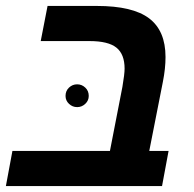

<svg xmlns="http://www.w3.org/2000/svg" viewBox="-33 -626 653 646"><path d="M104 -487.8 127 -606H293Q413.6 -606 468.8 -564.2Q523.9 -522.5 523.9 -434.1Q523.9 -395.5 515.1 -351.1L469.2 -118.2H534.2L512.2 0H-13.2L8.8 -118.2H336.9L378.9 -334Q386.2 -377 386.2 -395Q386.2 -443.8 358.6 -465.8Q331.1 -487.8 268.1 -487.8ZM187.5 -303.2Q187.5 -320.3 199.2 -331.3Q210.9 -342.3 226.6 -342.3Q242.2 -342.3 253.9 -331.3Q265.6 -320.3 265.6 -303.2Q265.6 -287.6 253.9 -276.6Q242.2 -265.6 226.6 -265.6Q210.9 -265.6 199.2 -276.6Q187.5 -287.6 187.5 -303.2Z"/></svg>

Font: Liberation Mono
Style: Bold Italic
Weight: 700
Italic angle: -12°
Monospace: yes
Designer: Steve Matteson
Foundry: Ascender Corporation
Version: Version 2.1.5